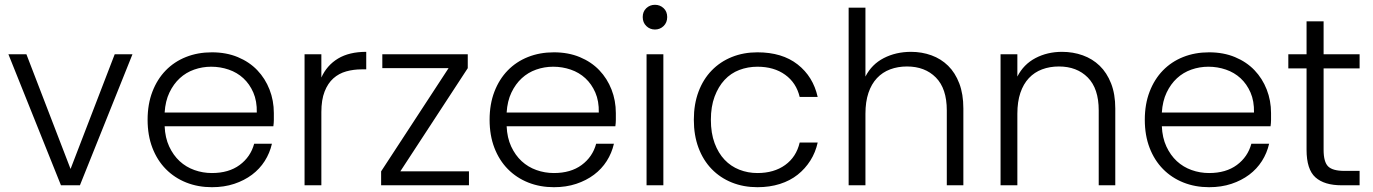

<svg xmlns="http://www.w3.org/2000/svg" viewBox="-20 -772 5720 800"><path d="M90 -546 274 -68 458 -546H532L313 0H234L15 -546Z M860 -494Q823 -494 789 -482Q755 -470 729 -446Q703 -422 686 -386.5Q669 -351 666 -303H1050Q1051 -351 1035.5 -386.5Q1020 -422 994 -446Q968 -470 933 -482Q898 -494 860 -494ZM1113 -173Q1104 -134 1083 -101Q1062 -68 1030 -44Q998 -20 956 -6Q914 8 863 8Q805 8 756 -11.5Q707 -31 671 -67.5Q635 -104 615 -156Q595 -208 595 -273Q595 -338 615 -390Q635 -442 670.5 -478.5Q706 -515 755 -534.5Q804 -554 863 -554Q923 -554 971 -534Q1019 -514 1052 -479.5Q1085 -445 1103 -399Q1121 -353 1121 -301Q1121 -284 1121 -272Q1121 -260 1119 -246H666Q668 -198 685 -161.5Q702 -125 728.5 -100.5Q755 -76 790 -63.5Q825 -51 863 -51Q933 -51 978.5 -84.5Q1024 -118 1039 -173Z M1319 0H1249V-546H1319V-449Q1342 -500 1388.5 -528Q1435 -556 1506 -556V-483H1487Q1453 -483 1422.5 -474.5Q1392 -466 1369 -445.5Q1346 -425 1332.5 -390.5Q1319 -356 1319 -305Z M1929 -488 1648 -58H1934V0H1568V-58L1849 -488H1573V-546H1929Z M2285 -494Q2248 -494 2214 -482Q2180 -470 2154 -446Q2128 -422 2111 -386.5Q2094 -351 2091 -303H2475Q2476 -351 2460.5 -386.5Q2445 -422 2419 -446Q2393 -470 2358 -482Q2323 -494 2285 -494ZM2538 -173Q2529 -134 2508 -101Q2487 -68 2455 -44Q2423 -20 2381 -6Q2339 8 2288 8Q2230 8 2181 -11.5Q2132 -31 2096 -67.5Q2060 -104 2040 -156Q2020 -208 2020 -273Q2020 -338 2040 -390Q2060 -442 2095.5 -478.5Q2131 -515 2180 -534.5Q2229 -554 2288 -554Q2348 -554 2396 -534Q2444 -514 2477 -479.5Q2510 -445 2528 -399Q2546 -353 2546 -301Q2546 -284 2546 -272Q2546 -260 2544 -246H2091Q2093 -198 2110 -161.5Q2127 -125 2153.5 -100.5Q2180 -76 2215 -63.5Q2250 -51 2288 -51Q2358 -51 2403.5 -84.5Q2449 -118 2464 -173Z M2674 -546H2744V0H2674ZM2709 -649Q2688 -649 2673 -663.5Q2658 -678 2658 -701Q2658 -724 2673 -738Q2688 -752 2709 -752Q2730 -752 2745 -738Q2760 -724 2760 -701Q2760 -678 2745 -663.5Q2730 -649 2709 -649Z M2871 -273Q2871 -338 2890.5 -390Q2910 -442 2945.5 -478.5Q2981 -515 3029.5 -534.5Q3078 -554 3136 -554Q3239 -554 3303.5 -503.5Q3368 -453 3387 -368H3312Q3298 -427 3251.5 -460.5Q3205 -494 3136 -494Q3096 -494 3060.5 -480.5Q3025 -467 2999 -439Q2973 -411 2957.5 -369.5Q2942 -328 2942 -273Q2942 -217 2957.5 -175.5Q2973 -134 2999 -106.5Q3025 -79 3060.5 -65Q3096 -51 3136 -51Q3205 -51 3251.5 -84.5Q3298 -118 3312 -178H3387Q3378 -137 3356.5 -103Q3335 -69 3303.5 -44Q3272 -19 3229.5 -5.5Q3187 8 3136 8Q3078 8 3029.5 -11.5Q2981 -31 2945.5 -67.5Q2910 -104 2890.5 -156Q2871 -208 2871 -273Z M3516 -740H3586V-453Q3612 -504 3662.5 -530Q3713 -556 3776 -556Q3821 -556 3861 -541.5Q3901 -527 3930.5 -498Q3960 -469 3977 -424.5Q3994 -380 3994 -320V0H3925V-312Q3925 -403 3879.5 -449Q3834 -495 3759 -495Q3721 -495 3689 -483Q3657 -471 3634 -446.5Q3611 -422 3598.5 -385Q3586 -348 3586 -298V0H3516Z M4558 -312Q4558 -403 4512.5 -449Q4467 -495 4392 -495Q4354 -495 4322 -483Q4290 -471 4267 -446.5Q4244 -422 4231.5 -385Q4219 -348 4219 -298V0H4149V-546H4219V-453Q4245 -504 4294.5 -530Q4344 -556 4405 -556Q4451 -556 4491.5 -541.5Q4532 -527 4562 -498Q4592 -469 4609.5 -424.5Q4627 -380 4627 -320V0H4558Z M5015 -494Q4978 -494 4944 -482Q4910 -470 4884 -446Q4858 -422 4841 -386.5Q4824 -351 4821 -303H5205Q5206 -351 5190.5 -386.5Q5175 -422 5149 -446Q5123 -470 5088 -482Q5053 -494 5015 -494ZM5268 -173Q5259 -134 5238 -101Q5217 -68 5185 -44Q5153 -20 5111 -6Q5069 8 5018 8Q4960 8 4911 -11.5Q4862 -31 4826 -67.5Q4790 -104 4770 -156Q4750 -208 4750 -273Q4750 -338 4770 -390Q4790 -442 4825.5 -478.5Q4861 -515 4910 -534.5Q4959 -554 5018 -554Q5078 -554 5126 -534Q5174 -514 5207 -479.5Q5240 -445 5258 -399Q5276 -353 5276 -301Q5276 -284 5276 -272Q5276 -260 5274 -246H4821Q4823 -198 4840 -161.5Q4857 -125 4883.5 -100.5Q4910 -76 4945 -63.5Q4980 -51 5018 -51Q5088 -51 5133.5 -84.5Q5179 -118 5194 -173Z M5424 -487H5348V-546H5424V-683H5495V-546H5645V-487H5495V-148Q5495 -97 5514 -78.5Q5533 -60 5581 -60H5645V0H5570Q5498 0 5461 -33Q5424 -66 5424 -148Z"/></svg>

Font: SVN-Poppins Light
Style: Regular
Weight: 300
Designer: Ninad Kale (Devanagari), Jonny Pinhorn (Latin)
Foundry: Indian Type Foundry
Version: Version 3.002 2017; ttfautohint (v1.8.3)